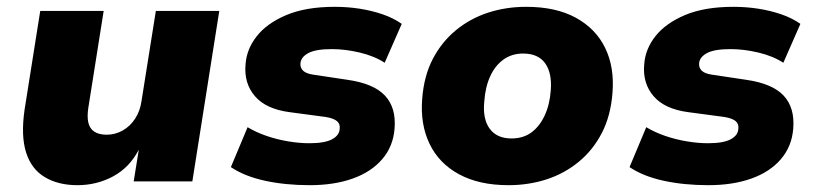

<svg xmlns="http://www.w3.org/2000/svg" viewBox="-20 -532 2389 563"><path d="M207 11Q151 11 111.5 -12.5Q72 -36 56.5 -85Q41 -134 52 -210L98 -500H284L239 -216Q235 -190 239 -172.5Q243 -155 256.5 -146Q270 -137 293 -137Q318 -137 340 -149.5Q362 -162 376.5 -184.5Q391 -207 395 -236L437 -500H623L544 0H372L387 -93Q360 -41 312 -15Q264 11 207 11Z M888 11Q817 11 757 -2Q697 -15 657 -42L706 -159Q731 -144 761.5 -133.5Q792 -123 825 -117.5Q858 -112 887 -112Q932 -112 953.5 -123.5Q975 -135 976 -154Q978 -168 968.5 -176.5Q959 -185 935 -189L830 -203Q760 -212 727.5 -250Q695 -288 700 -343Q703 -388 733 -426Q763 -464 820 -488Q877 -512 962 -512Q999 -512 1034.5 -506.5Q1070 -501 1102 -490Q1134 -479 1158 -462L1108 -348Q1077 -368 1034.5 -378Q992 -388 953 -388Q905 -388 883.5 -376Q862 -364 861 -346Q860 -333 869 -324.5Q878 -316 899 -313L999 -298Q1076 -287 1109 -251.5Q1142 -216 1137 -155Q1133 -103 1101 -65.5Q1069 -28 1014.5 -8.5Q960 11 888 11Z M1471 11Q1385 11 1326 -21Q1267 -53 1239.5 -110.5Q1212 -168 1218 -242Q1223 -309 1249 -359Q1275 -409 1317 -443.5Q1359 -478 1411.5 -495Q1464 -512 1523 -512Q1610 -512 1668.5 -480Q1727 -448 1754.5 -391.5Q1782 -335 1776 -260Q1771 -193 1745 -142.5Q1719 -92 1677 -57.5Q1635 -23 1582.5 -6Q1530 11 1471 11ZM1480 -126Q1514 -126 1538 -143.5Q1562 -161 1577 -193Q1592 -225 1595 -267Q1599 -318 1578.5 -346.5Q1558 -375 1514 -375Q1481 -375 1456.5 -357.5Q1432 -340 1417.5 -308.5Q1403 -277 1400 -234Q1395 -183 1416 -154.5Q1437 -126 1480 -126Z M2057 11Q1986 11 1926 -2Q1866 -15 1826 -42L1875 -159Q1900 -144 1930.5 -133.5Q1961 -123 1994 -117.5Q2027 -112 2056 -112Q2101 -112 2122.5 -123.5Q2144 -135 2145 -154Q2147 -168 2137.5 -176.5Q2128 -185 2104 -189L1999 -203Q1929 -212 1896.5 -250Q1864 -288 1869 -343Q1872 -388 1902 -426Q1932 -464 1989 -488Q2046 -512 2131 -512Q2168 -512 2203.5 -506.5Q2239 -501 2271 -490Q2303 -479 2327 -462L2277 -348Q2246 -368 2203.5 -378Q2161 -388 2122 -388Q2074 -388 2052.5 -376Q2031 -364 2030 -346Q2029 -333 2038 -324.5Q2047 -316 2068 -313L2168 -298Q2245 -287 2278 -251.5Q2311 -216 2306 -155Q2302 -103 2270 -65.5Q2238 -28 2183.5 -8.5Q2129 11 2057 11Z"/></svg>

Font: Nunito Sans 9pt Black
Style: Italic
Weight: 900
Italic angle: -9°
Version: Version 3.101;gftools[0.9.27]